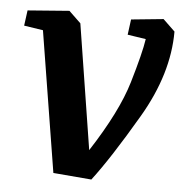

<svg xmlns="http://www.w3.org/2000/svg" viewBox="-45 -584 608 637"><g transform="rotate(5 259.5 -265.5)"><path d="M154.8 0 79.1 -468.8 15.6 -478.5 22.5 -529.8 161.1 -540.5 200.7 -502.4 266.6 -85.9Q355 -222.2 384.8 -322.5Q414.6 -422.9 421.4 -469.2L360.4 -478.5L367.2 -529.8L474.6 -540.5L514.2 -502.4Q514.2 -361.8 427.5 -213.9Q340.8 -65.9 282.2 10.7Z"/></g></svg>

Font: NoticiaText-BoldItalic
Style: Bold Italic
Weight: 700
Italic angle: -8°
Designer: JM Sole
Foundry: JM Sole
Version: Version 1.003